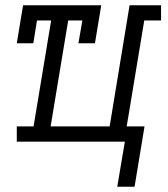

<svg xmlns="http://www.w3.org/2000/svg" viewBox="-20 -540 640 732"><path d="M427 172 456 0H44V-58H108L175 -462H121L107 -375H44L68 -520H366L342 -375H279L294 -462H240L173 -58H398L474 -520H594V-462H530L463 -58H531L493 172Z"/></svg>

Font: Iosevka Etoile Light Oblique
Style: Regular
Weight: 300
Italic angle: -9°
Designer: Belleve Invis
Foundry: Belleve Invis
Version: Version 15.5.2; ttfautohint (v1.8.4)